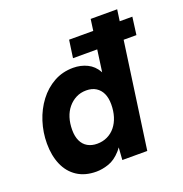

<svg xmlns="http://www.w3.org/2000/svg" viewBox="-127 -810 891 933"><g transform="rotate(-20 318.0 -343.5)"><path d="M215 10Q157 10 116.5 -16.5Q76 -43 55.5 -90.5Q35 -138 35 -200Q35 -258 52.5 -312.5Q70 -367 102.5 -410Q135 -453 180 -478Q225 -503 280 -503Q319 -503 352 -487Q385 -471 404 -437Q423 -403 420 -348L396 -364L442 -697H579L481 0H352L361 -127L395 -143Q373 -80 343 -46.5Q313 -13 279.5 -1.5Q246 10 215 10ZM265 -116Q294 -116 318 -127.5Q342 -139 359 -160Q376 -181 385 -210Q394 -239 394 -273Q394 -306 383.5 -329Q373 -352 352.5 -365Q332 -378 302 -378Q273 -378 249.5 -366Q226 -354 208.5 -333Q191 -312 182 -283.5Q173 -255 173 -220Q173 -187 184 -163.5Q195 -140 216 -128Q237 -116 265 -116ZM296 -547 309 -638H636L624 -547Z"/></g></svg>

Font: Hanken Grotesk ExtraBold
Style: Italic
Weight: 800
Italic angle: -8°
Designer: Alfredo Marco Pradil
Foundry: Hanken Design Co.
Version: Version 3.013